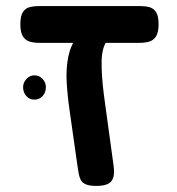

<svg xmlns="http://www.w3.org/2000/svg" viewBox="-20 -603 582 632"><path d="M297 9Q275 9 263 4Q251 -1 246 -10.5Q241 -20 239 -32Q237 -44 235 -57L209 -240Q202 -288 199.5 -332.5Q197 -377 204.5 -415Q212 -453 233 -481L337 -474Q326 -463 320.5 -444.5Q315 -426 314.5 -402Q314 -378 316 -350.5Q318 -323 321.5 -294.5Q325 -266 329 -239L354 -57Q359 -22 346.5 -6.5Q334 9 297 9ZM108 -462Q92 -462 78 -466Q64 -470 55.5 -483Q47 -496 47 -523Q47 -551 55.5 -563.5Q64 -576 77.5 -579.5Q91 -583 107 -583H441Q458 -583 471.5 -579.5Q485 -576 493.5 -563.5Q502 -551 502 -523Q502 -496 493.5 -483Q485 -470 471 -466Q457 -462 440 -462ZM93 -275Q77 -275 66.5 -287Q56 -299 56 -316Q56 -331 67 -343Q78 -355 93 -355Q109 -355 120 -343.5Q131 -332 131 -316Q131 -299 120.5 -287Q110 -275 93 -275Z"/></svg>

Font: Fredoka SemiExpanded Medium
Style: Regular
Weight: 500
Width: 6
Designer: Ben Nathan
Foundry: Milena B. Brandão, Ben Nathan
Version: Version 2.001